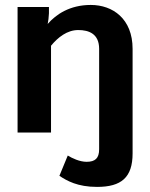

<svg xmlns="http://www.w3.org/2000/svg" viewBox="-20 -528 598 765"><path d="M508.3 -333.3C508.3 -453.3 429.2 -508.3 341.7 -508.3C257.5 -508.3 202.5 -470 170 -432.5C172.5 -444.2 174.2 -458.3 175 -475V-500H50V0H183.3V-345.8C210.8 -379.2 247.5 -408.3 291.7 -408.3C334.2 -408.3 375 -393.3 375 -333.3V66.7C375 102.5 359.2 116.7 325 116.7C297.5 116.7 267.5 102.5 250 91.7L216.7 172.5C246.7 192.5 289.2 216.7 366.7 216.7C463.3 216.7 508.3 179.2 508.3 83.3Z"/></svg>

Font: BoonHome
Style: Bold
Weight: 700
Designer: Sungsit Sawaiwan
Foundry: Sungsit Sawaiwan
Version: Version 0.2